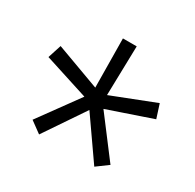

<svg xmlns="http://www.w3.org/2000/svg" viewBox="-99 -818 622 613"><g transform="rotate(30 212.0 -511.0)"><path d="M111.8 -312 211.9 -460 315.9 -311 357.9 -341.8 249 -485.4 411.6 -541 395.5 -591.3 236.8 -529.3 241.2 -711.4H190.4L192.4 -531.2L30.3 -590.8L14.2 -541L176.8 -488.8L70.3 -342.3Z"/></g></svg>

Font: Vazirmatn ExtraLight
Style: Regular
Weight: 200
Designer: Saber Rastikerdar
Foundry: Saber Rastikerdar
Version: Version 33.003